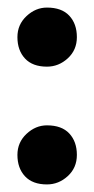

<svg xmlns="http://www.w3.org/2000/svg" viewBox="-20 -475 249 507"><path d="M104 12Q66 12 46 -9.5Q26 -31 26 -66Q26 -99 50 -121.5Q74 -144 104 -144Q143 -144 163 -122.5Q183 -101 183 -66Q183 -32 159 -10Q135 12 104 12ZM104 -299Q66 -299 46 -320.5Q26 -342 26 -377Q26 -410 50 -432.5Q74 -455 104 -455Q143 -455 163 -433.5Q183 -412 183 -377Q183 -343 159 -321Q135 -299 104 -299Z"/></svg>

Font: Petrona ExtraBold
Style: Regular
Weight: 800
Designer: Ringo R. Seeber
Foundry: Ringo R. Seeber
Version: Version 2.001; ttfautohint (v1.8.3)